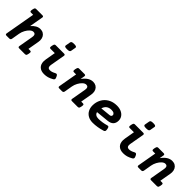

<svg xmlns="http://www.w3.org/2000/svg" viewBox="256 -1875 3086 3086"><g transform="rotate(45 1799.0 -332.0)"><path d="M297.4 -620.1Q297.4 -617.7 296.4 -609.9L255.4 -377.9Q327.6 -461.9 406.7 -461.9Q445.3 -461.9 473.6 -445.3Q502 -428.7 517.3 -398.9Q532.7 -369.1 532.7 -330.1Q532.7 -314.5 529.3 -293L495.6 -100.1H533.2Q545.9 -100.1 551.8 -95Q557.6 -89.8 557.6 -75.7Q557.6 -65.9 554.7 -49.8Q551.3 -29.3 546.4 -18.6Q541.5 -7.8 534.4 -3.9Q527.3 0 515.6 0H386.7Q373 0 366.7 -4.9Q360.4 -9.8 360.4 -20.5Q360.4 -22.9 361.3 -30.8L403.8 -273.9Q406.7 -289.6 406.7 -302.2Q406.7 -326.2 395.8 -338.6Q384.8 -351.1 360.4 -351.1Q332 -351.1 301.8 -324Q271.5 -296.9 248.3 -253.7Q225.1 -210.4 217.3 -165L194.3 -30.8Q191.4 -14.2 183.1 -7.1Q174.8 0 158.2 0H97.7Q84 0 77.6 -4.9Q71.3 -9.8 71.3 -20.5Q71.3 -22.9 72.3 -30.8L162.1 -540.5H114.7Q101.6 -540.5 95.7 -545.7Q89.8 -550.8 89.8 -564.9Q89.8 -575.2 92.8 -590.3Q96.2 -610.8 101.3 -621.6Q106.4 -632.3 113.5 -636.5Q120.6 -640.6 132.3 -640.6H271Q284.7 -640.6 291 -635.7Q297.4 -630.9 297.4 -620.1Z M1017.6 -650.9Q1017.6 -647 1017.1 -644.5L1002.9 -564.5Q1000 -547.4 985.8 -540.5Q971.7 -533.7 937.5 -533.7Q906.2 -533.7 893.3 -539.3Q880.4 -544.9 880.4 -558.1Q880.4 -562 880.9 -564.5L895 -644.5Q897.9 -661.6 911.9 -668.5Q925.8 -675.3 960 -675.3Q990.7 -675.3 1004.2 -669.4Q1017.6 -663.6 1017.6 -650.9ZM978.5 -430.7Q978.5 -428.2 977.5 -420.4L934.6 -176.3Q932.1 -160.6 932.1 -150.4Q932.1 -124.5 944.1 -112.3Q956.1 -100.1 979.5 -100.1Q1003.4 -100.1 1025.6 -106.9Q1047.9 -113.8 1078.6 -130.4Q1088.4 -135.7 1096.2 -135.7Q1106.9 -135.7 1115.2 -127Q1123.5 -118.2 1131.8 -99.6Q1142.1 -76.7 1142.1 -65.4Q1142.1 -47.9 1122.1 -36.1Q1076.2 -10.3 1039.1 0.2Q1002 10.7 959 10.7Q887.7 10.7 848.4 -26.9Q809.1 -64.5 809.1 -132.8Q809.1 -154.8 813.5 -179.7L843.3 -351.1H749Q735.8 -351.1 730 -356.2Q724.1 -361.3 724.1 -375.5Q724.1 -385.7 727.1 -400.9Q730.5 -421.4 735.6 -432.1Q740.7 -442.9 747.8 -447Q754.9 -451.2 766.6 -451.2H952.1Q965.8 -451.2 972.2 -446.3Q978.5 -441.4 978.5 -430.7Z M1731.9 -329.6Q1731.9 -314.5 1728.5 -293L1694.8 -100.1H1732.4Q1745.1 -100.1 1751 -95Q1756.8 -89.8 1756.8 -75.7Q1756.8 -65.9 1753.9 -49.8Q1750.5 -29.3 1745.6 -18.6Q1740.7 -7.8 1733.6 -3.9Q1726.6 0 1714.8 0H1585.9Q1572.3 0 1565.9 -4.9Q1559.6 -9.8 1559.6 -20.5Q1559.6 -22.9 1560.5 -30.8L1603 -273.9Q1606 -290 1606 -303.2Q1606 -326.7 1595 -338.9Q1584 -351.1 1559.6 -351.1Q1531.2 -351.1 1501 -324Q1470.7 -296.9 1447.5 -253.7Q1424.3 -210.4 1416.5 -165L1393.6 -30.8Q1390.6 -14.2 1382.3 -7.1Q1374 0 1357.4 0H1296.9Q1283.2 0 1276.9 -4.9Q1270.5 -9.8 1270.5 -20.5Q1270.5 -22.9 1271.5 -30.8L1327.6 -351.1H1280.3Q1267.1 -351.1 1261.2 -356.2Q1255.4 -361.3 1255.4 -375.5Q1255.4 -385.7 1258.3 -400.9Q1261.7 -421.4 1266.8 -432.1Q1272 -442.9 1279.1 -447Q1286.1 -451.2 1297.9 -451.2H1417Q1430.7 -451.2 1437 -446.3Q1443.4 -441.4 1443.4 -430.7Q1443.4 -428.2 1442.4 -420.4L1430.2 -349.6Q1472.2 -407.7 1515.6 -434.8Q1559.1 -461.9 1606 -461.9Q1644.5 -461.9 1672.9 -445.3Q1701.2 -428.7 1716.6 -398.7Q1731.9 -368.7 1731.9 -329.6Z M2274.4 -128.9Q2285.6 -128.9 2292 -119.4Q2298.3 -109.9 2303.2 -85.9Q2306.2 -70.8 2306.2 -59.6Q2306.2 -44.4 2299.8 -36.4Q2293.5 -28.3 2279.3 -23.9Q2226.6 -7.3 2171.1 1.7Q2115.7 10.7 2064.5 10.7Q2002.4 10.7 1957.5 -14.4Q1912.6 -39.6 1889.2 -84Q1865.7 -128.4 1865.7 -185.1Q1865.7 -261.2 1899.4 -324.2Q1933.1 -387.2 1997.1 -424.6Q2061 -461.9 2147.5 -461.9Q2204.1 -461.9 2247.1 -442.6Q2290 -423.3 2313.7 -388.7Q2337.4 -354 2337.4 -309.6Q2337.4 -253.9 2306.9 -221.4Q2276.4 -189 2214.8 -182.6L1993.7 -160.6Q2001 -130.9 2023.9 -115.5Q2046.9 -100.1 2084 -100.1Q2168.9 -100.1 2262.2 -127Q2268.1 -128.9 2274.4 -128.9ZM2000 -252 2170.4 -269Q2190.9 -271 2199.7 -280.8Q2208.5 -290.5 2208.5 -304.7Q2208.5 -324.2 2190.2 -337.6Q2171.9 -351.1 2134.8 -351.1Q2029.3 -351.1 2000 -252Z M2816.4 -650.9Q2816.4 -647 2815.9 -644.5L2801.8 -564.5Q2798.8 -547.4 2784.7 -540.5Q2770.5 -533.7 2736.3 -533.7Q2705.1 -533.7 2692.1 -539.3Q2679.2 -544.9 2679.2 -558.1Q2679.2 -562 2679.7 -564.5L2693.8 -644.5Q2696.8 -661.6 2710.7 -668.5Q2724.6 -675.3 2758.8 -675.3Q2789.6 -675.3 2803 -669.4Q2816.4 -663.6 2816.4 -650.9ZM2777.3 -430.7Q2777.3 -428.2 2776.4 -420.4L2733.4 -176.3Q2731 -160.6 2731 -150.4Q2731 -124.5 2742.9 -112.3Q2754.9 -100.1 2778.3 -100.1Q2802.2 -100.1 2824.5 -106.9Q2846.7 -113.8 2877.4 -130.4Q2887.2 -135.7 2895 -135.7Q2905.8 -135.7 2914.1 -127Q2922.4 -118.2 2930.7 -99.6Q2940.9 -76.7 2940.9 -65.4Q2940.9 -47.9 2920.9 -36.1Q2875 -10.3 2837.9 0.2Q2800.8 10.7 2757.8 10.7Q2686.5 10.7 2647.2 -26.9Q2607.9 -64.5 2607.9 -132.8Q2607.9 -154.8 2612.3 -179.7L2642.1 -351.1H2547.9Q2534.7 -351.1 2528.8 -356.2Q2522.9 -361.3 2522.9 -375.5Q2522.9 -385.7 2525.9 -400.9Q2529.3 -421.4 2534.4 -432.1Q2539.6 -442.9 2546.6 -447Q2553.7 -451.2 2565.4 -451.2H2751Q2764.6 -451.2 2771 -446.3Q2777.3 -441.4 2777.3 -430.7Z M3530.8 -329.6Q3530.8 -314.5 3527.3 -293L3493.7 -100.1H3531.2Q3543.9 -100.1 3549.8 -95Q3555.7 -89.8 3555.7 -75.7Q3555.7 -65.9 3552.7 -49.8Q3549.3 -29.3 3544.4 -18.6Q3539.6 -7.8 3532.5 -3.9Q3525.4 0 3513.7 0H3384.8Q3371.1 0 3364.7 -4.9Q3358.4 -9.8 3358.4 -20.5Q3358.4 -22.9 3359.4 -30.8L3401.9 -273.9Q3404.8 -290 3404.8 -303.2Q3404.8 -326.7 3393.8 -338.9Q3382.8 -351.1 3358.4 -351.1Q3330.1 -351.1 3299.8 -324Q3269.5 -296.9 3246.3 -253.7Q3223.1 -210.4 3215.3 -165L3192.4 -30.8Q3189.5 -14.2 3181.2 -7.1Q3172.9 0 3156.2 0H3095.7Q3082 0 3075.7 -4.9Q3069.3 -9.8 3069.3 -20.5Q3069.3 -22.9 3070.3 -30.8L3126.5 -351.1H3079.1Q3065.9 -351.1 3060.1 -356.2Q3054.2 -361.3 3054.2 -375.5Q3054.2 -385.7 3057.1 -400.9Q3060.5 -421.4 3065.7 -432.1Q3070.8 -442.9 3077.9 -447Q3085 -451.2 3096.7 -451.2H3215.8Q3229.5 -451.2 3235.8 -446.3Q3242.2 -441.4 3242.2 -430.7Q3242.2 -428.2 3241.2 -420.4L3229 -349.6Q3271 -407.7 3314.5 -434.8Q3357.9 -461.9 3404.8 -461.9Q3443.4 -461.9 3471.7 -445.3Q3500 -428.7 3515.4 -398.7Q3530.8 -368.7 3530.8 -329.6Z"/></g></svg>

Font: Courier Prime
Style: Bold Italic
Weight: 700
Italic angle: -10°
Designer: Alan Dague-Greene
Foundry: Quote-Unquote Apps
Version: Version 3.018